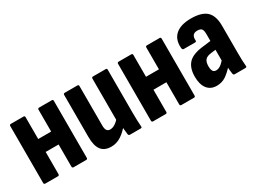

<svg xmlns="http://www.w3.org/2000/svg" viewBox="-37 -936 1833 1376"><g transform="rotate(-30 879.0 -247.5)"><path d="M288 0Q276 0 276 -12V-483Q276 -494 288 -494H392Q403 -494 403 -483V-12Q403 0 392 0ZM54 0Q42 0 42 -12V-483Q42 -494 54 -494H158Q169 -494 169 -483V-12Q169 0 158 0ZM153 -195V-302H297V-195Z M597 8Q541 8 514.5 -27Q488 -62 488 -135V-483Q488 -494 500 -494H604Q615 -494 615 -483V-157Q615 -128 624 -115.5Q633 -103 651 -103Q672 -103 693 -117Q714 -131 735 -156L749 -83Q719 -44 680.5 -18Q642 8 597 8ZM754 0Q744 0 741 -11Q739 -28 736.5 -51.5Q734 -75 734 -94L722 -130V-483Q722 -494 734 -494H838Q849 -494 849 -483V-127Q849 -94 850 -65Q851 -36 853 -13Q855 0 843 0Z M1180 0Q1168 0 1168 -12V-483Q1168 -494 1180 -494H1284Q1295 -494 1295 -483V-12Q1295 0 1284 0ZM946 0Q934 0 934 -12V-483Q934 -494 946 -494H1050Q1061 -494 1061 -483V-12Q1061 0 1050 0ZM1045 -195V-302H1189V-195Z M1620 0Q1611 0 1608 -12Q1606 -25 1603.5 -49.5Q1601 -74 1600 -95L1589 -120V-349Q1589 -381 1579.5 -393Q1570 -405 1544 -405Q1495 -405 1499 -351Q1501 -339 1488 -339H1395Q1384 -339 1382 -354Q1376 -426 1419 -464.5Q1462 -503 1548 -503Q1636 -503 1676 -466Q1716 -429 1716 -346V-127Q1716 -87 1717 -60Q1718 -33 1720 -13Q1722 0 1710 0ZM1469 8Q1419 8 1391.5 -27.5Q1364 -63 1364 -127Q1364 -200 1401 -238.5Q1438 -277 1528 -286L1600 -295L1599 -222L1551 -216Q1515 -212 1500.5 -195Q1486 -178 1486 -144Q1486 -117 1494 -103.5Q1502 -90 1520 -90Q1540 -90 1559.5 -104Q1579 -118 1606 -152L1615 -78Q1577 -35 1544.5 -13.5Q1512 8 1469 8Z"/></g></svg>

Font: Sofia Sans Condensed ExtraBold
Style: Regular
Weight: 800
Designer: Botio Nikoltchev, Ani Petrova
Foundry: lettersoup
Version: Version 4.101